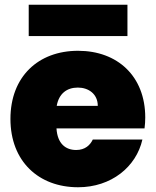

<svg xmlns="http://www.w3.org/2000/svg" viewBox="-20 -782 656 809"><path d="M101 -762V-630H517V-762ZM592 -287C592 -461 475 -568 309 -568C141 -568 24 -459 24 -281C24 -102 143 7 309 7C449 7 554 -79 580 -194H371C360 -171 339 -150 301 -150C257 -150 222 -176 218 -241H589C591 -256 592 -272 592 -287ZM219 -336C228 -387 261 -413 308 -413C353 -413 392 -386 392 -336Z"/></svg>

Font: Poppins STUK1
Style: Regular
Weight: 400
Designer: Jonny Pinhorn (original), Sammy Jo Hughes (modified version)
Foundry: Type Mafia
Version: Version 1.002;hotconv 1.0.109;makeotfexe 2.5.65596